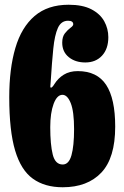

<svg xmlns="http://www.w3.org/2000/svg" viewBox="-20 -780 522 810"><path d="M289 -677.5Q289 -692.5 267 -692.5Q238 -692.5 224.2 -662Q210.5 -631.5 204.8 -574.5Q199 -517.5 194 -437Q193.5 -424 192.5 -418Q191.5 -412 194 -410.5Q199 -408 210 -426Q225 -450 249.2 -465Q273.5 -480 308 -480Q389.5 -480 427.8 -422Q466 -364 466 -246Q466 -113.5 407.5 -51.8Q349 10 244.5 10Q169 10 118.8 -26Q68.5 -62 43.8 -145Q19 -228 19 -370Q19 -490 44.8 -577.5Q70.5 -665 126 -712.5Q181.5 -760 269.5 -760Q328.5 -760 365.5 -740.8Q402.5 -721.5 419.8 -690.2Q437 -659 437 -623Q437 -574 410.5 -545.2Q384 -516.5 340 -516.5Q297.5 -516.5 270 -539Q242.5 -561.5 242.5 -600Q242.5 -625.5 254.2 -640Q266 -654.5 277.5 -662.8Q289 -671 289 -677.5ZM292.5 -235Q292.5 -309.5 278.5 -344.8Q264.5 -380 243.5 -380Q220.5 -380 206.2 -341.8Q192 -303.5 192 -243.5Q192 -170 202.5 -128Q213 -86 244.5 -86Q270.5 -86 281.5 -125Q292.5 -164 292.5 -235Z"/></svg>

Font: Besley* Condensed Heavy
Style: Regular
Weight: 800
Width: 3
Designer: Owen Earl
Foundry: indestructible type*
Version: Version 3.000; ttfautohint (v1.8.3)